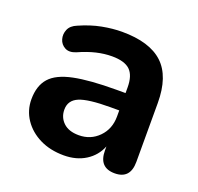

<svg xmlns="http://www.w3.org/2000/svg" viewBox="-96 -603 742 718"><g transform="rotate(20 275.0 -244.5)"><path d="M226 10Q172 10 130.5 -10.5Q89 -31 65 -66.5Q41 -102 41 -146Q41 -200 68.5 -231Q96 -262 159 -275Q222 -288 328 -288H364V-310Q364 -358 342 -379Q320 -400 270 -400Q240 -400 208 -392.5Q176 -385 138 -368Q113 -358 95.5 -367.5Q78 -377 72.5 -396Q67 -415 75 -434Q83 -453 108 -463Q153 -483 195 -491Q237 -499 274 -499Q384 -499 437 -449.5Q490 -400 490 -294V-60Q490 8 428 8Q365 8 365 -60V-76Q349 -36 312.5 -13Q276 10 226 10ZM364 -219H329Q241 -219 205.5 -204Q170 -189 170 -152Q170 -121 191.5 -100.5Q213 -80 253 -80Q300 -80 332 -112.5Q364 -145 364 -195Z"/></g></svg>

Font: Chiron GoRound TC SB
Style: Regular
Weight: 500
Designer: Ryoko NISHIZUKA 西塚涼子 (kana, bopomofo & ideographs); Paul D. Hunt (Latin, Greek & Cyrillic); Sandoll Communications 산돌커뮤니
Foundry: Adobe
Version: Version 1.000;hotconv 1.1.1;makeotfexe 2.6.0